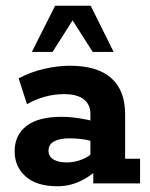

<svg xmlns="http://www.w3.org/2000/svg" viewBox="-20 -639 524 669"><path d="M180 10Q108 10 69.5 -24Q31 -58 31 -112Q31 -168 72 -200Q113 -232 195 -232Q223 -232 255.5 -227Q288 -222 312 -215L295 -203V-242Q295 -275 272 -293Q249 -311 203 -311Q169 -311 136.5 -302Q104 -293 74 -276L45 -366Q86 -388 133.5 -399Q181 -410 223 -410Q319 -410 367.5 -367Q416 -324 416 -241V-86H468V0H305V-66L323 -52Q295 -24 258 -7Q221 10 180 10ZM213 -73Q240 -73 266 -83.5Q292 -94 306 -110L295 -78V-171L312 -143Q290 -151 267 -154Q244 -157 222 -157Q187 -157 168 -146Q149 -135 149 -114Q149 -94 166 -83.5Q183 -73 213 -73ZM91 -458 172 -619H296L376 -458H303L233 -568L163 -458Z"/></svg>

Font: Rokkitt SemiBold
Style: Bold
Weight: 700
Version: Version 3.103